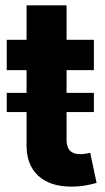

<svg xmlns="http://www.w3.org/2000/svg" viewBox="-20 -696 395 724"><path d="M5.4 -273.4V-345.7H80.1V-431.6H5.4V-545.9H80.1V-675.8H231V-545.9H334V-431.6H231V-345.7H334V-273.4H231V-168Q231 -114.7 282.2 -114.7Q291 -114.7 301.8 -116.2Q312.5 -117.7 320.3 -119.6L344.2 -6.3Q295.4 7.8 250.5 7.8Q168.9 7.8 124.5 -33Q80.1 -73.7 80.1 -147.9V-273.4Z"/></svg>

Font: Inter Tight
Style: Bold
Weight: 700
Designer: Rasmus Andersson
Foundry: rsms
Version: Version 3.004; ttfautohint (v1.8.4.7-5d5b)